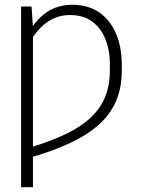

<svg xmlns="http://www.w3.org/2000/svg" viewBox="-20 -573 605 796"><path d="M116.7 -458V203.1H67.4V-545.9H110.8ZM104.5 -400.4 81.1 -401.4Q97.2 -438 117.4 -466.3Q137.7 -494.6 162.4 -514.2Q187 -533.7 216.6 -543.5Q246.1 -553.2 280.3 -553.2Q344.7 -553.2 390.4 -522.2Q436 -491.2 460.4 -435.1Q484.9 -378.9 484.9 -303.2V-280.3Q484.9 -209 460.9 -153.6Q437 -98.1 388.7 -55.2Q340.3 -12.2 267.3 21.5Q194.3 55.2 95.2 83V41Q211.9 7.3 287.1 -35.4Q362.3 -78.1 398.9 -137.5Q435.5 -196.8 435.5 -279.8V-303.7Q435.5 -365.7 416.3 -412.4Q397 -459 360.4 -484.9Q323.7 -510.7 270 -510.7Q234.4 -510.7 204.1 -497.3Q173.8 -483.9 149.2 -459.2Q124.5 -434.6 104.5 -400.4Z"/></svg>

Font: Inter 20pt ExtraLight
Style: Regular
Weight: 250
Version: Version 4.001;git-66647c0bb